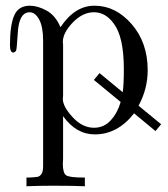

<svg xmlns="http://www.w3.org/2000/svg" viewBox="-20 -462 590 676"><path d="M15.1 -303.2Q15.1 -373 30 -407.5Q44.9 -441.9 85 -441.9Q112.8 -441.9 144.3 -424.6Q175.8 -407.2 192.9 -366.2Q243.7 -442.4 313 -441.9Q387.2 -441.9 443.6 -377Q500 -312 500 -214.8Q500 -148.9 467.8 -89.8L546.9 -24.9V-23.9L527.8 -1H526.9L452.1 -63Q394 11.2 314 11.2Q248 11.2 202.1 -53.2V96.2Q202.1 99.1 201.7 105Q201.2 110.8 201.2 113.8Q201.2 147 212.6 155Q224.1 163.1 273.9 163.1H278.8V193.8Q241.7 191.9 167 191.9Q112.8 191.9 73.2 193.8V163.1H83Q104 162.1 112.1 160.6Q120.1 159.2 126 150.6Q131.8 142.1 131.8 123V-318.8Q131.8 -367.7 117.9 -393.3Q104 -418.9 84 -418.9Q77.1 -418.9 70.8 -416Q45.9 -404.8 42.5 -345Q39.1 -285.2 36.1 -282.2Q31.2 -277.3 26.9 -276.9Q15.1 -277.3 15.1 -303.2ZM201.2 -113.8Q201.2 -86.9 235.6 -49.6Q270 -12.2 311 -12.2Q346.2 -12.2 370.1 -38.6Q394 -64.9 404.8 -103L311 -180.2V-181.2L330.1 -204.1H331.1L412.1 -137.2Q416 -164.1 416 -219.2Q416 -333 379.9 -379.9Q351.1 -418.9 311 -418.9Q271 -418.9 236.1 -382.6Q201.2 -346.2 201.2 -314Q201.2 -312 201.7 -309.1Q202.1 -306.2 202.1 -305.2V-125Q202.1 -123 201.7 -118.9Q201.2 -114.7 201.2 -113.8Z"/></svg>

Font: CMU Serif Upright Italic
Style: UprightItalic
Weight: 500
Version: Version 0.7.0